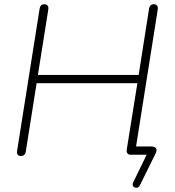

<svg xmlns="http://www.w3.org/2000/svg" viewBox="-20 -731 829 907"><path d="M715 -6 641 144Q638 151 632.5 154Q627 157 621.5 156Q616 155 612 152Q608 149 607 143.5Q606 138 609 131L681 -17V0H597Q587 0 582 -6.5Q577 -13 579 -26L629 -338H153L102 -16Q99 6 78 6Q68 6 63.5 -0.5Q59 -7 61 -20L167 -689Q170 -711 190 -711Q200 -711 205 -704.5Q210 -698 208 -685L159 -377H635L684 -689Q687 -711 707 -711Q717 -711 722 -704.5Q727 -698 725 -685L620 -22L604 -39H695Q711 -39 717 -30.5Q723 -22 715 -6Z"/></svg>

Font: Nunito Variable Extra Light
Style: Italic
Weight: 200
Italic angle: -9°
Designer: Vernon Adams
Foundry: Vernon Adams
Version: Version 3.602